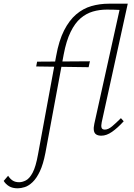

<svg xmlns="http://www.w3.org/2000/svg" viewBox="-146 -731 725 1040"><path d="M-50 289Q-78 289 -96.5 278Q-115 267 -126 249L-102 221Q-92 237 -78 246.5Q-64 256 -42 256Q-25 256 -5.5 246Q14 236 31 204Q48 172 60 105L158 -427Q173 -511 201 -566Q229 -621 266.5 -653Q304 -685 349 -698Q394 -711 444 -711H518L508 -677Q487 -678 470 -678.5Q453 -679 433 -679Q393 -679 357 -668.5Q321 -658 290.5 -632Q260 -606 236.5 -558Q213 -510 199 -436L100 97Q88 159 70 197Q52 235 30.5 255.5Q9 276 -12 282.5Q-33 289 -50 289ZM50 -371 55 -397 341 -399 334 -367ZM403 4Q386 4 375.5 -2.5Q365 -9 362.5 -24Q360 -39 365 -61L509 -711H546L405 -69Q401 -50 404 -39.5Q407 -29 422 -29Q440 -29 461 -46.5Q482 -64 509 -91L524 -74Q491 -38 461 -17Q431 4 403 4Z"/></svg>

Font: Ysabeau Infant ExtraLight
Style: Italic
Weight: 250
Italic angle: -12°
Designer: Christian Thalmann (Catharsis Fonts)
Version: Version 2.001;gftools[0.9.30]; featfreeze: ss01,ss02,lnum